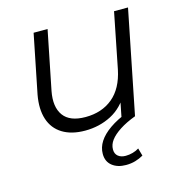

<svg xmlns="http://www.w3.org/2000/svg" viewBox="-109 -624 891 943"><g transform="rotate(-15 336.0 -152.5)"><path d="M267 5Q198 5 152.5 -23Q107 -51 90 -103Q73 -155 86 -226L146 -525H217L157 -226Q142 -148 174 -103.5Q206 -59 286 -59Q369 -59 424.5 -105Q480 -151 499 -243L555 -525H626L521 0H453L483 -151L498 -126Q461 -58 400.5 -26.5Q340 5 267 5ZM417 220Q374 220 347 198.5Q320 177 320 138Q320 105 339 75.5Q358 46 396 19.5Q434 -7 491 -29L521 0Q473 18 440 39.5Q407 61 390.5 83Q374 105 374 130Q374 152 388.5 164Q403 176 427 176Q445 176 463 171Q481 166 495 157L506 196Q487 207 465 213.5Q443 220 417 220Z"/></g></svg>

Font: MOST Montserrat
Style: Italic
Weight: 400
Italic angle: -11.3°
Designer: Julieta Ulanovsky
Foundry: Julieta Ulanovsky
Version: Version 8.000;March 11, 2024;FontCreator 15.0.0.2926 64-bit